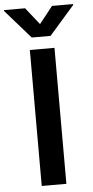

<svg xmlns="http://www.w3.org/2000/svg" viewBox="-109 -987 494 1023"><g transform="rotate(-5 137.5 -475.5)"><path d="M203.5 -727.3V0H71.7V-727.3ZM65.7 -951 137.8 -860.1 209.9 -951H322.4V-946L188.2 -792.6H87.7L-46.9 -946V-951Z"/></g></svg>

Font: Inter Zeller Semi Bold
Style: Regular
Weight: 600
Designer: Rasmus Andersson; Joe Bland
Foundry: zeller
Version: Version 3.015;git-dec3a8cb1